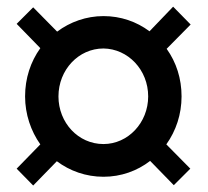

<svg xmlns="http://www.w3.org/2000/svg" viewBox="-20 -532 628 581"><path d="M80.4 29.4 152 -44.1C191.2 -14.7 240.2 2.9 293.1 2.9C346.1 2.9 395.1 -14.7 434.3 -45.1L505.9 28.4L555.9 -21.6L483.3 -95.1C512.7 -136.3 529.4 -186.3 529.4 -240.2C529.4 -294.1 513.7 -343.1 484.3 -384.3L556.9 -457.8L503.9 -511.8L432.4 -437.3C393.1 -466.7 345.1 -483.3 293.1 -483.3C241.2 -483.3 192.2 -465.7 152.9 -436.3L80.4 -509.8L30.4 -459.8L102 -386.3C72.5 -345.1 55.9 -295.1 55.9 -240.2C55.9 -186.3 73.5 -135.3 102 -95.1L30.4 -21.6ZM293.1 -96.1C216.7 -96.1 156.9 -160.8 156.9 -240.2C156.9 -320.6 217.6 -385.3 293.1 -385.3C367.6 -384.3 428.4 -320.6 428.4 -240.2C428.4 -160.8 367.6 -96.1 293.1 -96.1Z"/></svg>

Font: LL Pando Sans
Style: Bold
Weight: 700
Designer: Joshua Smith
Foundry: Joshua Smith
Version: Version 1.000;Glyphs 3.2.1 (3258)